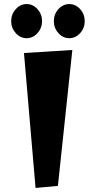

<svg xmlns="http://www.w3.org/2000/svg" viewBox="-20 -911 471 945"><path d="M155 14 98 -650 336 -665 265 4ZM57.5 -748Q35 -773 35 -807Q35 -841 57.5 -866Q80 -891 111 -891Q142 -891 164.5 -866Q187 -841 187 -807Q187 -773 164.5 -748Q142 -723 111 -723Q80 -723 57.5 -748ZM267.5 -748Q245 -773 245 -807Q245 -841 267.5 -866Q290 -891 321 -891Q352 -891 374.5 -866Q397 -841 397 -807Q397 -773 374.5 -748Q352 -723 321 -723Q290 -723 267.5 -748Z"/></svg>

Font: Joti One
Style: Regular
Weight: 400
Designer: Eduardo Rodriguez Tunni
Foundry: Eduardo Rodriguez Tunni
Version: Version 1.001